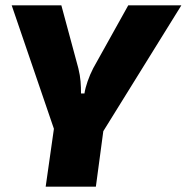

<svg xmlns="http://www.w3.org/2000/svg" viewBox="-20 -517 703 723"><path d="M663 -497H463L331 -260C315 -229 302 -192 298 -165H285C285 -195 284 -224 275 -260L211 -497H24L183 -32L152 186H341L369 -23Z"/></svg>

Font: Exo 2 Extra Bold
Style: Italic
Weight: 800
Italic angle: -8°
Designer: Natanael Gama
Version: Version 1.001;PS 001.001;hotconv 1.0.88;makeotf.lib2.5.64775